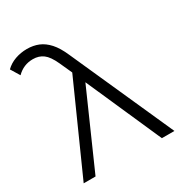

<svg xmlns="http://www.w3.org/2000/svg" viewBox="-210 -869 928 990"><g transform="rotate(-30 253.5 -373.5)"><path d="M92.9 -746.5Q130.7 -746.5 161.6 -733.8Q192.5 -721.1 219 -691.8Q245.4 -662.5 267.8 -611L541.1 0H466.5L251.1 -487.7L247.3 -498.7L202.5 -597.6Q179.6 -647.9 154.3 -666.7Q129.1 -685.6 93.4 -685.6Q37.6 -685.6 -2.4 -645.4L-34.9 -698.8Q-11.1 -722.4 22.5 -734.5Q56.1 -746.5 92.9 -746.5ZM242.8 -540.5 284.6 -482 71.5 0H0.9Z"/></g></svg>

Font: Montserrat Thin
Style: Regular
Weight: 100
Designer: Julieta Ulanovsky
Foundry: Julieta Ulanovsky
Version: Version 9.000